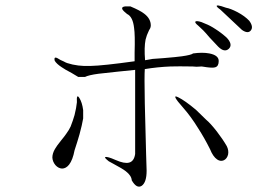

<svg xmlns="http://www.w3.org/2000/svg" viewBox="-20 -732 1040 718"><path d="M467.8 -708H447.3Q433.6 -706.1 437.5 -697.3Q441.4 -690.4 455.1 -679.7Q476.6 -669.9 481.4 -627.9Q485.4 -601.6 483.4 -535.2V-502.9Q364.3 -486.3 318.4 -485.4Q270.5 -483.4 231.4 -496.1Q225.6 -498 218.8 -502Q214.8 -503.9 206.1 -507.8Q192.4 -516.6 188.5 -516.6Q181.6 -517.6 184.6 -504.9Q191.4 -493.2 210.9 -480.5Q221.7 -472.7 248 -459L272.5 -444.3H297.9Q311.5 -451.2 347.7 -456.1Q370.1 -459 418.9 -463.9L485.4 -470.7V-156.2Q481.4 -128.9 462.9 -124Q445.3 -119.1 412.1 -133.8Q380.9 -147.5 374 -144.5Q368.2 -143.6 386.7 -128.9L406.2 -118.2Q437.5 -101.6 450.2 -91.8Q471.7 -75.2 472.7 -57.6Q491.2 -25.4 509.8 -37.1Q528.3 -49.8 528.3 -93.8L526.4 -155.3Q523.4 -287.1 521.5 -345.7Q519.5 -449.2 521.5 -473.6Q568.4 -481.4 617.2 -483.4Q647.5 -484.4 700.2 -483.4L714.8 -482.4Q723.6 -483.4 734.4 -483.4Q741.2 -482.4 753.9 -480.5Q777.3 -477.5 785.2 -480.5Q797.9 -484.4 797.9 -503.9Q797.9 -525.4 762.7 -532.2Q737.3 -537.1 702.1 -532.2Q695.3 -526.4 660.2 -521.5Q639.6 -518.6 590.8 -514.6Q562.5 -512.7 550.8 -511.7Q531.2 -508.8 522.5 -506.8Q518.6 -554.7 524.4 -584Q528.3 -600.6 537.1 -618.2Q540 -624 542 -627Q543.9 -632.8 543.9 -636.7Q543.9 -662.1 519.5 -680.7Q504.9 -692.4 467.8 -708ZM751 -284.2 712.9 -321.3Q670.9 -356.4 646.5 -368.2Q617.2 -382.8 665 -329.1Q694.3 -295.9 720.7 -252.9Q744.1 -216.8 765.6 -173.8Q776.4 -146.5 792 -135.7Q804.7 -127 817.4 -132.8Q829.1 -138.7 833 -154.3Q835.9 -169.9 828.1 -185.5Q813.5 -210.9 791 -240.2Q766.6 -271.5 751 -284.2ZM291 -289.1V-320.3Q287.1 -349.6 276.4 -366.2Q265.6 -382.8 267.6 -349.6Q265.6 -329.1 258.8 -301.8Q252.9 -281.2 244.1 -258.8Q238.3 -246.1 227.5 -231.4Q221.7 -222.7 208 -206.1Q191.4 -185.5 185.5 -174.8Q175.8 -158.2 175.8 -142.6Q176.8 -127 187.5 -114.3Q198.2 -102.5 211.9 -101.6Q226.6 -101.6 238.3 -116.2Q252 -133.8 258.8 -169.9Q269.5 -202.1 277.3 -229.5Q287.1 -265.6 291 -289.1ZM825.2 -703.1 807.6 -709Q793.9 -712.9 791 -710.9Q787.1 -708 803.7 -696.3L884.8 -620.1Q907.2 -604.5 918 -618.2Q928.7 -631.8 912.1 -654.3Q895.5 -671.9 868.2 -686.5Q841.8 -700.2 825.2 -703.1ZM747.1 -643.6 733.4 -649.4Q714.8 -655.3 710.9 -651.4Q707 -647.5 721.7 -635.7Q727.5 -630.9 740.2 -618.2Q748 -610.4 763.7 -591.8L795.9 -557.6Q819.3 -534.2 835.9 -549.8Q851.6 -565.4 828.1 -590.8Q807.6 -609.4 786.1 -623Q765.6 -636.7 747.1 -643.6Z"/></svg>

Font: Batang
Style: Regular
Weight: 400
Version: Version 2.21